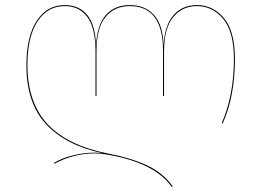

<svg xmlns="http://www.w3.org/2000/svg" viewBox="-20 -546 1029 756"><path d="M905 -313Q905 -168 857 -60L853 -61Q901 -171 901 -313Q901 -421 859 -471.5Q817 -522 755 -522Q698 -522 662 -478.5Q626 -435 626 -343V-168H622V-345Q622 -522 491 -522Q431 -522 395.5 -479Q360 -436 360 -343V-168H356V-343Q356 -436 324 -479Q292 -522 235 -522Q167 -522 127.5 -461.5Q88 -401 88 -288Q89 -140 168.5 -56Q248 28 408 59Q493 75 557.5 104.5Q622 134 660 188L656 190Q590 95 404 63Q376 58 353 58Q310 58 269 69Q228 80 194 99L193 95Q225 76 268 65.5Q311 55 352 55Q363 55 383 57Q238 26 161 -57.5Q84 -141 84 -288Q84 -402 124.5 -464Q165 -526 235 -526Q292 -526 324 -486.5Q356 -447 358 -366Q362 -447 396.5 -486.5Q431 -526 491 -526Q552 -526 587 -486.5Q622 -447 624 -366Q628 -446 663 -486Q698 -526 755 -526Q819 -526 862 -474.5Q905 -423 905 -313Z"/></svg>

Font: FiraGO Four
Style: Regular
Weight: 100
Designer: bBox Type
Foundry: bBox Type GmbH
Version: Version 1.001